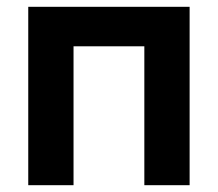

<svg xmlns="http://www.w3.org/2000/svg" viewBox="-20 -544 640 564"><path d="M537 0H404V-408H196V0H63V-524H537Z"/></svg>

Font: IngvarSans
Style: Bold
Weight: 700
Version: Version 3.000